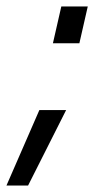

<svg xmlns="http://www.w3.org/2000/svg" viewBox="-23 -456 292 595"><path d="M99 -115H182L64 119H-3ZM167 -436H249L223 -322H141Z"/></svg>

Font: Panefresco 400wt
Style: Italic
Weight: 400
Foundry: Campivisivi & Chank Co
Version: Version 1.001